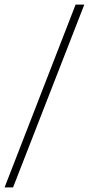

<svg xmlns="http://www.w3.org/2000/svg" viewBox="-75 -763 388 838"><path d="M-55 55 255 -743H293L-18 55Z"/></svg>

Font: Saira Condensed Thin
Style: Italic
Weight: 250
Width: 3
Italic angle: -12°
Designer: Hector Gatti with collaboration of the Omnibus-Type team
Foundry: Omnibus-Type
Version: Version 1.101